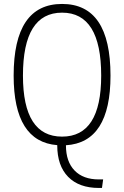

<svg xmlns="http://www.w3.org/2000/svg" viewBox="-20 -723 626 968"><path d="M478.5 224.6Q378.4 224.6 323.5 168.5Q268.6 112.3 268.6 9.8V8.8Q48.8 -8.3 48.8 -341.8Q48.8 -703.1 293 -703.1Q537.1 -703.1 537.1 -341.8Q537.1 -4.4 312.5 9.3V10.7Q312.5 91.8 356 136.7Q399.4 181.6 478.5 181.6H500L494.1 224.6ZM293 -34.2Q490.2 -34.2 490.2 -341.8Q490.2 -659.2 293 -659.2Q95.7 -659.2 95.7 -341.8Q95.7 -34.2 293 -34.2Z"/></svg>

Font: Cascadia Code NF ExtraLight
Style: Regular
Weight: 200
Monospace: yes
Designer: Aaron Bell
Foundry: Saja Typeworks
Version: Version 2404.023; ttfautohint (v1.8.4)